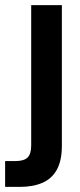

<svg xmlns="http://www.w3.org/2000/svg" viewBox="-53 -516 314 751"><path d="M-33 215V114H7Q41 114 55 100Q69 86 69 53V-496H189V54Q189 112 169.5 147.5Q150 183 113 199Q76 215 25 215Z"/></svg>

Font: DM Sans 28pt SemiBold
Style: Regular
Weight: 600
Version: Version 4.004;gftools[0.9.30]